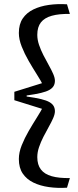

<svg xmlns="http://www.w3.org/2000/svg" viewBox="-20 -770 381 937"><path d="M248 -227Q248 -213 239.5 -193.5Q231 -174 218 -151Q205 -128 192 -102.5Q179 -77 170.5 -52Q162 -27 162 -3Q162 34 179.5 57Q197 80 232.5 90Q268 100 321 99L307 146Q261 149 218.5 143Q176 137 143 121Q110 105 91 77Q72 49 72 6Q72 -26 86 -61Q100 -96 120 -130.5Q140 -165 160 -196.5Q180 -228 192 -252L204 -233L50 -281V-322L204 -370L192 -351Q180 -375 160 -406.5Q140 -438 120 -472.5Q100 -507 86 -542.5Q72 -578 72 -609Q72 -652 91 -680Q110 -708 143 -724Q176 -740 218.5 -746Q261 -752 307 -749L321 -702Q268 -703 232.5 -693Q197 -683 179.5 -660.5Q162 -638 162 -600Q162 -576 170.5 -551Q179 -526 192 -500.5Q205 -475 218 -452Q231 -429 239.5 -409.5Q248 -390 248 -376Q248 -362 242 -351Q236 -340 221.5 -331.5Q207 -323 180 -316.5Q153 -310 110 -304V-299Q153 -293 180 -286.5Q207 -280 221.5 -271.5Q236 -263 242 -252Q248 -241 248 -227Z"/></svg>

Font: Roboto Serif 28pt
Style: Regular
Weight: 400
Designer: Greg Gazdowicz
Foundry: Commercial Type
Version: Version 1.008